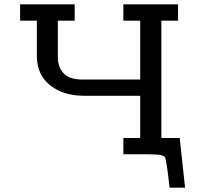

<svg xmlns="http://www.w3.org/2000/svg" viewBox="-20 -715 919 890"><path d="M73.2 -619.1V-694.8H326.2V-619.1H248V-453.1Q247.1 -407.2 273.4 -376.7Q299.8 -346.2 363.8 -346.2H629.9V-619.1H551.8V-694.8H805.2V-619.1H728V-75.2H813L837.9 154.8H766.1Q752 27.8 745.1 15.1Q741.2 8.3 726.1 3.9Q709 0 658.2 0H551.8V-75.2H629.9V-271H370.1Q272.9 -271 211.9 -320.1Q150.9 -369.1 150.9 -455.1V-619.1Z"/></svg>

Font: CMU Concrete
Style: Bold
Weight: 700
Version: Version 0.7.0